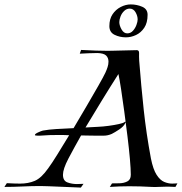

<svg xmlns="http://www.w3.org/2000/svg" viewBox="-60 -859 823 869"><path d="M306 -10 161 -16Q152 -16 142.5 -16.5Q133 -17 123 -17Q83 -17 42 -15Q1 -13 -40 -13L-29 -30Q-12 -29 3 -28.5Q18 -28 31 -28Q68 -28 97.5 -40.5Q127 -53 158 -97Q175 -120 200 -160.5Q225 -201 253 -247Q238 -248 225 -248Q212 -248 200 -248Q183 -248 164 -247.5Q145 -247 121 -245H110Q98 -245 98 -248Q98 -253 112 -259.5Q126 -266 134 -268Q161 -273 195.5 -275Q230 -277 273 -279Q304 -331 333.5 -381.5Q363 -432 385.5 -471.5Q408 -511 417 -530Q423 -543 427 -555.5Q431 -568 431 -580Q431 -597 420.5 -607.5Q410 -618 381 -619Q363 -619 341 -618Q319 -617 301 -616L307 -633Q345 -631 375 -630Q405 -629 427 -629Q442 -629 454 -629.5Q466 -630 474 -630Q496 -631 516 -631Q536 -631 559 -632Q570 -632 569.5 -618.5Q569 -605 570 -584Q579 -469 590.5 -362Q602 -255 623 -142Q633 -92 649 -67.5Q665 -43 683.5 -35.5Q702 -28 719 -28Q726 -28 732 -28.5Q738 -29 743 -29L734 -13Q719 -14 708 -14Q697 -14 688 -14Q666 -14 654.5 -13Q643 -12 626 -13Q574 -16 525 -16Q482 -16 437 -13L447 -29Q461 -29 481 -29.5Q501 -30 516.5 -38Q532 -46 532 -68Q532 -93 528 -139Q524 -185 517 -241.5Q510 -298 502.5 -354Q495 -410 488 -455.5Q481 -501 476 -524Q437 -463 400 -402.5Q363 -342 327 -282L383 -285Q406 -286 432 -289.5Q458 -293 478 -297.5Q498 -302 503 -306Q505 -308 507 -308Q511 -308 506 -300Q499 -286 479.5 -273Q460 -260 446 -253Q428 -245 409.5 -245Q391 -245 371 -245Q352 -245 336.5 -245.5Q321 -246 307 -246Q292 -220 278 -194Q264 -168 250 -142Q237 -117 231 -99Q225 -81 225 -68Q225 -41 245 -33.5Q265 -26 288 -26Q296 -26 303.5 -26.5Q311 -27 318 -27ZM510 -690Q482 -690 458.5 -701.5Q435 -713 435 -741Q435 -773 449.5 -794.5Q464 -816 486.5 -827.5Q509 -839 532 -839Q559 -839 583.5 -828.5Q608 -818 608 -792Q608 -756 593 -733.5Q578 -711 555.5 -700.5Q533 -690 510 -690ZM516 -708Q531 -708 541.5 -719.5Q552 -731 557.5 -746Q563 -761 563 -771Q563 -787 553.5 -803.5Q544 -820 527 -820Q513 -820 502 -809.5Q491 -799 485.5 -784.5Q480 -770 480 -759Q480 -744 490 -726Q500 -708 516 -708Z"/></svg>

Font: Kings
Style: Regular
Weight: 400
Designer: Robert E. Leuschke
Foundry: Robert E. Leuschke
Version: Version 1.010; ttfautohint (v1.8.3)